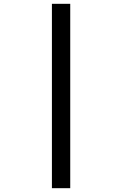

<svg xmlns="http://www.w3.org/2000/svg" viewBox="-20 -843 640 1006"><path d="M252 143V-823H348V143Z"/></svg>

Font: Iosevka Custom Medium Extended
Style: Regular
Weight: 500
Width: 7
Monospace: yes
Designer: Belleve Invis
Foundry: Belleve Invis
Version: Version 11.2.4; ttfautohint (v1.8.4)